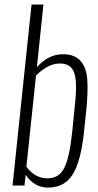

<svg xmlns="http://www.w3.org/2000/svg" viewBox="-20 -830 437 859"><path d="M192.4 -32.2Q244.1 -32.2 267.6 -78.9Q291 -125.5 302.7 -236.3L314 -349.1Q321.8 -417.5 319.6 -461.2Q317.4 -504.9 300.3 -525.4Q283.2 -545.9 246.6 -545.9Q195.8 -545.9 141.1 -492.2L98.1 -84.5Q135.7 -32.2 192.4 -32.2ZM194.3 9.3Q133.3 9.3 94.7 -47.9L89.4 0H36.1L121.1 -809.6H174.3L145 -529.3Q195.8 -587.4 262.2 -587.4Q313.5 -587.4 340.1 -557.6Q366.7 -527.8 370.4 -474.9Q374 -421.9 367.2 -348.6L355.5 -237.8Q342.3 -110.8 305.9 -50.8Q269.5 9.3 194.3 9.3Z"/></svg>

Font: Oswald
Style: Extra-Light
Weight: 200
Designer: Vernon Adams
Foundry: Vernon Adams
Version: 3.0; ttfautohint (v0.94.23-7a4d-dirty) -l 8 -r 50 -G 200 -x 